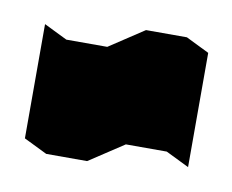

<svg xmlns="http://www.w3.org/2000/svg" viewBox="-46 -665 489 404"><g transform="rotate(10 199.0 -463.5)"><path d="M373.5 -585.9V-341.8L323.7 -366.2H236.3L162.1 -317.4H74.7L24.9 -341.8V-585.9L74.7 -561.5H162.1L236.3 -610.4H323.7Z"/></g></svg>

Font: Wilelessous
Style: Regular
Weight: 400
Designer: Kristopher Martin
Foundry: Kristopher Martin
Version: Version 1.0; ttfautohint (v1.8.4.7-5d5b)